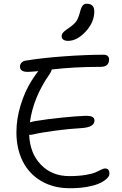

<svg xmlns="http://www.w3.org/2000/svg" viewBox="-20 -1001 653 1028"><path d="M344.2 -782.2Q328.1 -782.2 319.1 -788.8Q310.1 -795.4 310.1 -807.1Q310.1 -810.5 311 -814Q312 -817.4 313 -819.8Q314 -822.3 316.9 -825.4Q319.8 -828.6 321.5 -830.6Q323.2 -832.5 327.9 -836.2Q332.5 -839.8 335.2 -841.8Q337.9 -843.8 344.2 -848.1Q350.6 -852.5 354 -855Q379.9 -873.5 390.1 -889.6Q400.4 -905.8 408.2 -936Q414.6 -961.9 422.9 -971.4Q431.2 -981 443.8 -981Q484.9 -981 484.9 -939.9Q484.9 -881.8 438.7 -832Q392.6 -782.2 344.2 -782.2ZM154.8 -280.8Q147.9 -278.8 136.2 -278.8Q140.6 -179.2 199.5 -118.7Q258.3 -58.1 351.1 -58.1Q400.9 -58.1 438.5 -64.5Q476.1 -70.8 492.4 -78.6Q508.8 -86.4 522 -92.8Q535.2 -99.1 542 -99.1Q565.9 -99.1 565.9 -70.8Q565.9 -58.6 553 -45.7Q540 -32.7 515.6 -20.8Q491.2 -8.8 449 -1Q406.7 6.8 355 6.8Q265.6 6.8 200.2 -32Q134.8 -70.8 101.3 -138.2Q67.9 -205.6 67.9 -293Q67.9 -364.7 90.8 -439Q113.8 -513.2 148.9 -568.8Q172.4 -605.5 185.1 -620.1Q143.1 -616.2 127.9 -616.2Q86.9 -616.2 86.9 -645Q86.9 -654.8 93.8 -663.8Q100.6 -672.9 113.8 -675.8Q204.1 -690.9 323.5 -699.5Q442.9 -708 535.2 -708Q548.8 -708 556.4 -701.2Q564 -694.3 564 -683.1Q564 -643.1 519 -643.1Q375 -643.1 256.8 -628.9Q255.4 -618.2 244.1 -602.1Q158.2 -479 140.1 -346.2Q141.6 -346.7 165 -352.1Q231.4 -363.3 314 -371.6Q396.5 -379.9 439.9 -380.9Q465.8 -380.9 475.8 -374.5Q485.8 -368.2 485.8 -355Q485.8 -318.8 413.1 -314.9Q351.1 -311.5 275.9 -301.5Q200.7 -291.5 154.8 -280.8Z"/></svg>

Font: Shantell Sans Normal
Style: Regular
Weight: 300
Designer: Stephen Nixon, Anya Danilova, Shantell Martin
Foundry: Arrow Type
Version: Version 1.006;[559af2be0]